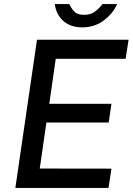

<svg xmlns="http://www.w3.org/2000/svg" viewBox="-20 -917 648 937"><path d="M55 0 160.5 -723H607.5L593 -630H252L220.5 -410.5H524L510.5 -319H206.5L174 -94.5L524 -94L509.5 0ZM381.5 -783.5Q323.5 -783.5 288.5 -815.2Q253.5 -847 247.5 -897H318.5Q325.5 -880 341 -862.2Q356.5 -844.5 390.5 -844.5Q423 -844.5 444.5 -861.2Q466 -878 480 -897H551.5Q531 -850.5 486.2 -817Q441.5 -783.5 381.5 -783.5Z"/></svg>

Font: Public Sans Medium
Style: Italic
Weight: 500
Italic angle: -8°
Designer: The Public Sans project authors (U.S. Web Design System). Libre Franklin designed by Pablo Impallari and Rodrigo Fuenzal
Version: Version 1.007; ttfautohint (v1.8.1) -l 8 -r 50 -G 200 -x 14 